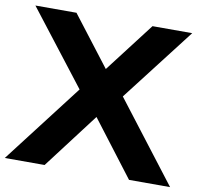

<svg xmlns="http://www.w3.org/2000/svg" viewBox="-99 -827 962 914"><g transform="rotate(10 381.5 -370.0)"><path d="M-18 0 276 -383 -0.5 -740H198L382 -500.5L565.5 -740H757.5L484.5 -386L781 0H582.5L378 -268L174.5 0Z"/></g></svg>

Font: Encode Sans Expanded Expanded
Style: Bold
Weight: 700
Width: 7
Designer: Multiple Designers
Foundry: Impallari Type
Version: Version 3.000; ttfautohint (v1.8.3) -l 8 -r 50 -G 200 -x 14 